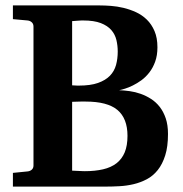

<svg xmlns="http://www.w3.org/2000/svg" viewBox="-20 -691 679 711"><path d="M602.1 -194.8Q602.1 -147.9 591.8 -115.5Q581.5 -83 564.2 -61.3Q546.9 -39.6 523.7 -27.3Q500.5 -15.1 474.9 -9Q449.2 -2.9 422.6 -1.5Q396 0 371.1 0H27.8V-50.8L82 -56.2Q91.3 -57.1 97.7 -62.7Q104 -68.4 104 -78.1V-592.8Q104 -602.5 97.7 -608.4Q91.3 -614.3 82 -615.2L27.8 -620.1V-670.9H350.1Q368.2 -670.9 390.9 -669.2Q413.6 -667.5 437.3 -661.9Q460.9 -656.2 483.4 -646Q505.9 -635.7 523.7 -618.4Q541.5 -601.1 552.2 -575.9Q563 -550.8 563 -516.1Q563 -485.8 554.7 -462.9Q546.4 -439.9 533.2 -422.9Q520 -405.8 503.9 -394Q487.8 -382.3 471.9 -374.5Q456.1 -366.7 442.4 -362.5Q428.7 -358.4 421.4 -356.9Q439.5 -356.4 460.2 -353.5Q481 -350.6 501 -343.5Q521 -336.4 539.3 -324.7Q557.6 -313 571.5 -295.2Q585.4 -277.3 593.8 -252.7Q602.1 -228 602.1 -194.8ZM452.1 -188Q452.1 -252.4 415 -283.7Q377.9 -314.9 296.9 -314.9H278.8Q268.1 -314.9 247.1 -314V-59.1Q258.3 -58.6 268.1 -58.1Q276.4 -57.6 283.9 -57.4Q291.5 -57.1 293.9 -57.1Q332 -57.1 361.6 -64Q391.1 -70.8 411.4 -86.4Q431.6 -102.1 441.9 -127Q452.1 -151.9 452.1 -188ZM416 -500Q416 -522 411.1 -542.7Q406.2 -563.5 392.3 -579.6Q378.4 -595.7 353.3 -605.5Q328.1 -615.2 288.1 -615.2H283.2Q281.7 -615.2 278.1 -615Q274.4 -614.7 267.3 -614.3Q260.3 -613.8 247.1 -612.8V-375Q252.4 -374.5 257.8 -374.5Q262.2 -374 266.1 -374H272Q314.9 -374 342.8 -383.8Q370.6 -393.6 387 -410.4Q403.3 -427.2 409.7 -450.4Q416 -473.6 416 -500Z"/></svg>

Font: Charis SIL Am
Style: Bold
Weight: 700
Foundry: SIL International
Version: Version 5.000